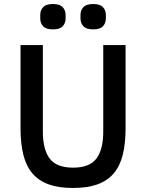

<svg xmlns="http://www.w3.org/2000/svg" viewBox="-20 -922 726 954"><path d="M193 -698V-268Q193 -179 227 -134Q261 -89 343 -89Q425 -89 459 -134Q493 -179 493 -268V-698H604V-286Q604 -209 590 -153Q576 -97 545 -60.5Q514 -24 464.5 -6Q415 12 343 12Q271 12 221.5 -6Q172 -24 141 -60.5Q110 -97 96 -153Q82 -209 82 -286V-698ZM243 -776Q209 -776 194.5 -791.5Q180 -807 180 -830V-848Q180 -871 194.5 -886.5Q209 -902 243 -902Q277 -902 291.5 -886.5Q306 -871 306 -848V-830Q306 -807 291.5 -791.5Q277 -776 243 -776ZM443 -776Q409 -776 394.5 -791.5Q380 -807 380 -830V-848Q380 -871 394.5 -886.5Q409 -902 443 -902Q477 -902 491.5 -886.5Q506 -871 506 -848V-830Q506 -807 491.5 -791.5Q477 -776 443 -776Z"/></svg>

Font: IBM Plex Sans Hebrew Medm
Style: Regular
Weight: 500
Designer: Mike Abbink, Paul van der Laan, Pieter van Rosmalen, Yanek Iontef
Foundry: Bold Monday
Version: Version 1.3